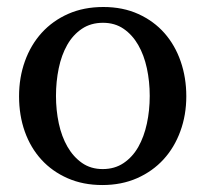

<svg xmlns="http://www.w3.org/2000/svg" viewBox="-20 -514 584 546"><path d="M405.8 -241.2Q405.8 -282.2 397.7 -319.8Q389.6 -357.4 373 -386.2Q356.4 -415 331.5 -432.1Q306.6 -449.2 272.9 -449.2Q238.3 -449.2 212.9 -432.1Q187.5 -415 171.1 -386.2Q154.8 -357.4 147 -319.8Q139.2 -282.2 139.2 -241.2Q139.2 -200.7 147.2 -163.1Q155.3 -125.5 171.9 -96.7Q188.5 -67.9 213.4 -50.5Q238.3 -33.2 272 -33.2Q306.2 -33.2 331.5 -50.3Q356.9 -67.4 373.3 -96.2Q389.6 -125 397.7 -162.6Q405.8 -200.2 405.8 -241.2ZM509.8 -240.2Q509.8 -187 492.9 -140.9Q476.1 -94.7 445.1 -60.8Q414.1 -26.9 369.9 -7.3Q325.7 12.2 271 12.2Q216.3 12.2 172.4 -7.1Q128.4 -26.4 97.7 -60.1Q66.9 -93.8 50.5 -139.9Q34.2 -186 34.2 -240.2Q34.2 -293.5 50.8 -339.8Q67.4 -386.2 98.6 -420.7Q129.9 -455.1 174.1 -474.6Q218.3 -494.1 273.9 -494.1Q329.6 -494.1 373.5 -474.1Q417.5 -454.1 447.8 -419.7Q478 -385.3 493.9 -339.1Q509.8 -293 509.8 -240.2Z"/></svg>

Font: Charis SIL Afr
Style: Regular
Weight: 400
Foundry: SIL International
Version: Version 5.000